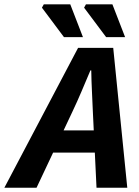

<svg xmlns="http://www.w3.org/2000/svg" viewBox="-82 -875 649 895"><path d="M-61.6 0 281.9 -651.8H445.8L511.3 0H367.9L350.9 -353.2Q349 -401.6 346.6 -448.8Q344.2 -496 343.4 -546.7H339.4Q318.2 -496.5 298.2 -449.3Q278.2 -402 255 -353.2L88.4 0ZM109.1 -163.8 133.6 -267.1H431.6L407.6 -163.8ZM216.3 -701.8 113.5 -839.2 122.1 -854.7H245.6L304.7 -701.8ZM412.8 -701.8 310 -839.2 318.6 -854.7H442L501.2 -701.8Z"/></svg>

Font: Source Sans 3
Style: Italic
Weight: 200
Italic angle: -11°
Designer: Paul D. Hunt
Foundry: Adobe
Version: Version 3.046;hotconv 1.0.118;makeotfexe 2.5.65603